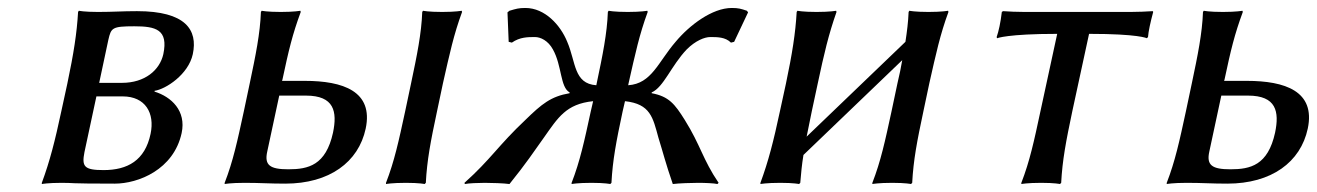

<svg xmlns="http://www.w3.org/2000/svg" viewBox="-20 -459 3306 482"><path d="M135 0C168 0 145 2 268 2C327 2 416 -33 436 -125C448 -181 410 -216 368 -229V-231C396 -235 453 -272 464 -323C477 -384 446 -431 324 -431C286 -431 264 -429 226 -429C191 -429 178 -432 178 -432L176 -429C173 -376 165 -325 149 -249L134 -180C118 -105 105 -54 85 0V3C85 3 100 0 135 0ZM222 -217H288C345 -217 369 -175 358 -123C344 -56 300 -32 240 -32C191 -32 185 -41 192 -77ZM229 -251 252 -359C259 -389 261 -393 317 -393C371 -393 403 -385 390 -323C381 -283 344 -251 286 -251Z M689 -259C705 -334 714 -372 735 -429L734 -432C734 -432 719 -429 685 -429C650 -429 637 -432 637 -432L635 -429C633 -375 622 -321 607 -250L592 -179C576 -105 565 -54 544 0V3C544 3 559 0 594 0C634 0 656 2 696 2C807 2 880 -52 898 -136C918 -230 841 -256 745 -256H688ZM1012 -250 997 -179C981 -105 970 -54 949 0V3C949 3 964 0 999 0C1033 0 1046 3 1046 3L1049 0C1052 -57 1061 -104 1077 -179L1092 -250C1109 -325 1119 -372 1140 -429L1139 -432C1139 -432 1124 -429 1090 -429C1055 -429 1042 -432 1042 -432L1040 -429C1038 -375 1027 -321 1012 -250ZM816 -126C798 -44 754 -34 704 -34C658 -34 643 -44 651 -79L681 -219H748C819 -219 827 -179 816 -126Z M1345 -113C1381 -164 1401 -198 1469 -205L1463 -179C1447 -105 1436 -54 1415 0V3C1415 3 1430 0 1465 0C1499 0 1512 3 1512 3L1515 0C1518 -57 1527 -104 1543 -179L1549 -205C1613 -198 1619 -164 1633 -113C1644 -78 1651 -49 1669 3C1684 1 1717 0 1733 0C1749 0 1774 1 1781 3L1784 0C1744 -59 1739 -94 1699 -158C1674 -198 1659 -217 1616 -225V-227C1646 -240 1665 -294 1704 -335C1726 -357 1749 -366 1763 -366C1781 -366 1801 -366 1815 -352L1823 -354L1858 -428L1855 -432C1840 -437 1834 -439 1817 -439C1768 -439 1711 -396 1676 -354C1632 -303 1616 -249 1557 -245L1558 -250C1575 -325 1585 -372 1606 -429L1605 -432C1605 -432 1590 -429 1556 -429C1521 -429 1508 -432 1508 -432L1506 -429C1504 -375 1493 -321 1478 -250L1477 -245C1420 -249 1426 -303 1404 -354C1387 -396 1348 -439 1299 -439C1282 -439 1276 -437 1259 -432L1254 -428L1257 -354L1265 -352C1285 -366 1305 -366 1323 -366C1337 -366 1356 -357 1368 -335C1391 -294 1386 -240 1410 -227V-225C1363 -217 1340 -198 1299 -158C1231 -94 1212 -59 1146 0L1147 3C1156 1 1181 0 1197 0C1213 0 1246 1 1259 3C1301 -49 1320 -78 1345 -113Z M2033 -250C2049 -325 2060 -372 2080 -429L2079 -432C2079 -432 2064 -429 2030 -429C1995 -429 1982 -432 1982 -432L1980 -429C1977 -376 1969 -325 1953 -249L1938 -180C1922 -105 1909 -54 1889 0V3C1889 3 1904 0 1939 0C1973 0 1986 3 1986 3L1989 0C1991 -24 1993 -46 1997 -70L2245 -308C2242 -290 2238 -271 2233 -250L2218 -179C2202 -105 2191 -54 2170 0V3C2170 3 2185 0 2220 0C2254 0 2267 3 2267 3L2270 0C2273 -57 2282 -104 2298 -179L2313 -250C2330 -325 2340 -372 2361 -429L2360 -432C2360 -432 2345 -429 2311 -429C2276 -429 2263 -432 2263 -432L2261 -429C2260 -404 2257 -380 2253 -354L2005 -116C2009 -135 2013 -156 2018 -180Z M2634 -374 2592 -180C2576 -105 2565 -54 2544 0V3C2544 3 2559 0 2594 0C2628 0 2641 3 2641 3L2644 0C2647 -57 2656 -104 2672 -180L2714 -374C2839 -374 2859 -363 2859 -363L2862 -366C2863 -380 2868 -403 2875 -429L2874 -431C2858 -430 2837 -429 2818 -429H2552C2533 -429 2512 -430 2498 -431L2495 -429C2492 -403 2487 -380 2482 -366L2483 -363C2483 -363 2509 -374 2634 -374Z M3054 -259C3070 -334 3079 -372 3100 -429L3099 -432C3099 -432 3084 -429 3050 -429C3015 -429 3002 -432 3002 -432L3000 -429C2998 -375 2987 -321 2972 -250L2957 -179C2941 -105 2930 -54 2909 0V3C2909 3 2924 0 2959 0C2999 0 3021 2 3061 2C3172 2 3245 -52 3263 -136C3283 -230 3206 -256 3110 -256H3053ZM3181 -126C3163 -44 3119 -34 3069 -34C3023 -34 3008 -44 3016 -79L3046 -219H3113C3184 -219 3192 -179 3181 -126Z"/></svg>

Font: Libertinus Sans
Style: Italic
Weight: 400
Italic angle: -12°
Designer: Philipp H. Poll, Khaled Hosny
Foundry: Caleb Maclennan
Version: Version 7.050;RELEASE